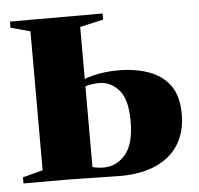

<svg xmlns="http://www.w3.org/2000/svg" viewBox="-43 -546 615 594"><g transform="rotate(-5 265.0 -249.0)"><path d="M7 0V-19L69.5 -35.5V-467L9 -483.5V-502.5H296.5V-483.5L224 -467V-305.5Q237 -310.5 252 -314.2Q267 -318 286.2 -320.5Q305.5 -323 329 -323Q382.5 -323 424.2 -308Q466 -293 489.8 -260Q513.5 -227 513.5 -171Q513.5 -116 489.2 -77.2Q465 -38.5 419 -17.8Q373 3 307.5 3Q296 3 273.5 2.5Q251 2 224.8 1.5Q198.5 1 175 0.5Q151.5 0 137 0ZM259 -27.5Q298.5 -27.5 326.2 -59.8Q354 -92 354 -163Q354 -231.5 328.2 -260.2Q302.5 -289 267.5 -289Q256 -289 243.5 -287.2Q231 -285.5 224 -282.5V-32Q230 -30 239.5 -28.8Q249 -27.5 259 -27.5Z"/></g></svg>

Font: Merriweather 144pt ExtraBold
Style: Regular
Weight: 800
Version: Version 2.100